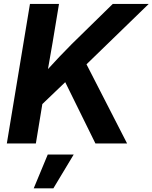

<svg xmlns="http://www.w3.org/2000/svg" viewBox="-20 -748 795 1001"><path d="M150.9 -157.7 171.4 -321.3Q201.2 -356 230 -387.7Q258.8 -419.4 289.1 -451.4Q319.3 -483.4 354 -518.1L567.9 -727.5H755.4L389.6 -372.6L377.4 -374.5ZM15.6 0 136.2 -727.5H287.6L254.4 -527.3L222.2 -342.8L211.4 -270.5L167 0ZM477.5 0 315.4 -329.1 416 -441.9 642.6 0ZM155.8 233.9 229 57.6H364.3L258.3 233.9Z"/></svg>

Font: Inter 24pt
Style: Bold Italic
Weight: 700
Italic angle: -9.3988°
Version: Version 4.001;git-66647c0bb